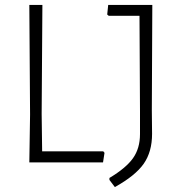

<svg xmlns="http://www.w3.org/2000/svg" viewBox="-20 -659 738 779"><path d="M399 -45 404 -39 398 0H99L102 -194L99 -639H152L149 -197L151 -45ZM598 -639 596 -212 597 -116Q597 -43 563 5.5Q529 54 446 100L424 71V63Q491 23 519.5 -17Q548 -57 548 -115V-206L546 -595H421L415 -600L419 -639Z"/></svg>

Font: Alegreya Sans Light
Style: Regular
Weight: 300
Designer: Juan Pablo del Peral
Foundry: Huerta Tipografica
Version: Version 2.007